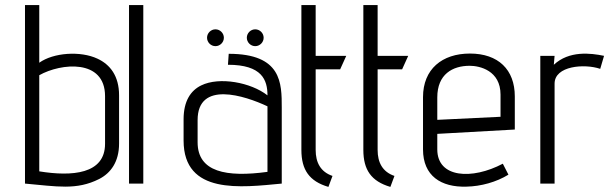

<svg xmlns="http://www.w3.org/2000/svg" viewBox="-20 -720 2411 753"><path d="M447 -346C447 -422 412 -467 362 -490C296 -521 190 -514 134 -474V-700H78V0C203 11 280 27 369 -18C414 -41 447 -85 447 -157ZM392 -156C392 -37 263 -27 134 -48V-425C219 -473 392 -490 392 -343Z M542 0V-700H486V0Z M1085 -298C1085 -394 1085 -509 877 -509L874 -466C1008 -466 1029 -406 1029 -346C964 -397 840 -420 769 -385C728 -365 700 -324 700 -252V-169C700 45 926 15 1085 0ZM1029 -46C868 -24 755 -45 755 -162V-249C755 -405 940 -345 1029 -303ZM825 -539C843 -539 858 -554 858 -572C858 -590 843 -605 825 -605C807 -605 792 -590 792 -572C792 -554 807 -539 825 -539ZM981 -539C999 -539 1014 -554 1014 -572C1014 -590 999 -605 981 -605C963 -605 948 -590 948 -572C948 -554 963 -539 981 -539Z M1284 -30C1237 -46 1218 -83 1218 -132V-448H1314L1338 -501H1218V-700H1162V-132C1162 -54 1193 -9 1268 13Z M1527 -30C1480 -46 1461 -83 1461 -132V-448H1557L1581 -501H1461V-700H1405V-132C1405 -54 1436 -9 1511 13Z M1952 -78C1831 -14 1695 -22 1695 -134V-195L1999 -212V-342C1999 -447 1934 -510 1823 -510C1714 -510 1639 -449 1639 -339V-134C1639 -30 1710 15 1809 12C1866 11 1927 -6 1974 -35ZM1943 -262 1695 -250V-338C1695 -429 1755 -462 1822 -462C1862 -462 1943 -443 1943 -349Z M2155 0V-392C2155 -462 2272 -471 2334 -450L2349 -501C2296 -512 2212 -522 2152 -466L2155 -501H2099V0Z"/></svg>

Font: Advent Pro
Style: Regular
Weight: 400
Designer: Andreas Kalpakidis
Foundry: Andreas Kalpakidis
Version: Version 2.002 2008